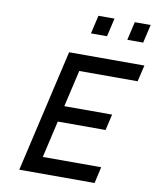

<svg xmlns="http://www.w3.org/2000/svg" viewBox="-98 -998 869 1072"><g transform="rotate(10 336.5 -461.5)"><path d="M246 -694H673L651 -601H320L272 -393H543L522 -302H251L203 -93H534L513 0H86ZM372 -923H463L439 -819H348ZM578 -923H668L644 -819H554Z"/></g></svg>

Font: Panefresco 600wt
Style: Italic
Weight: 600
Foundry: Campivisivi & Chank Co
Version: Version 1.000